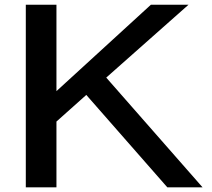

<svg xmlns="http://www.w3.org/2000/svg" viewBox="-20 -797 902 817"><path d="M691.9 0 347.2 -393.1 220.2 -279.8V0H89.8V-776.9H220.2V-409.2L622.1 -776.9H782.2L432.1 -466.8L841.8 0Z"/></svg>

Font: Sporting Grotesque
Style: Regular
Weight: 400
Designer: Lucas LE BIHAN
Foundry: Lucas LE BIHAN
Version: Version 2.001;PS 2.1;hotconv 1.0.88;makeotf.lib2.5.647800